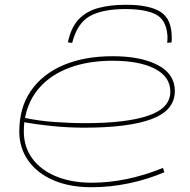

<svg xmlns="http://www.w3.org/2000/svg" viewBox="-20 -776 799 806"><path d="M670 -53Q600 -23 521.5 -6.5Q443 10 364 10Q272 10 204 -19.5Q136 -49 98.5 -102Q61 -155 61 -224Q61 -324 109.5 -394.5Q158 -465 246 -502.5Q334 -540 453 -540Q572 -540 643 -502.5Q714 -465 714 -394Q714 -313 617.5 -276.5Q521 -240 333 -240Q269 -240 202.5 -246.5Q136 -253 82 -263Q80 -244 80 -224Q80 -160 115 -111.5Q150 -63 214.5 -36Q279 -9 365 -9Q511 -9 664 -71ZM452 -521Q352 -521 274 -492.5Q196 -464 147.5 -410Q99 -356 85 -281Q140 -269 206.5 -264Q273 -259 339 -259Q510 -259 602.5 -290.5Q695 -322 695 -391Q695 -454 630 -487.5Q565 -521 452 -521ZM509 -756Q606 -756 653.5 -726.5Q701 -697 701 -618Q701 -613 701 -608Q701 -603 700 -598L682 -596Q683 -604 683 -611.5Q683 -619 683 -626Q678 -693 634 -715.5Q590 -738 506 -738Q411 -738 357.5 -708.5Q304 -679 283 -596L265 -598Q278 -661 310.5 -695Q343 -729 393 -742.5Q443 -756 509 -756Z"/></svg>

Font: Georama ExtraExtended Thin
Style: Italic
Weight: 100
Width: 8
Italic angle: -9°
Designer: Jean-Baptiste Levee
Foundry: Production Type
Version: Version 1.000